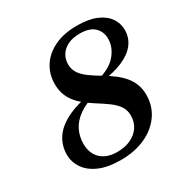

<svg xmlns="http://www.w3.org/2000/svg" viewBox="-163 -836 957 986"><g transform="rotate(-30 316.0 -342.5)"><path d="M392 -385 381.5 -403.5Q456.5 -423.5 493 -466.5Q529.5 -509.5 529.5 -560.5Q529.5 -601.5 501.8 -628.5Q474 -655.5 415.5 -655.5Q374.5 -655.5 345.2 -641.5Q316 -627.5 300.8 -603.2Q285.5 -579 285.5 -548.5Q285.5 -518.5 300.5 -495.5Q315.5 -472.5 343.8 -451.8Q372 -431 412.5 -407.5Q442.5 -389.5 468.8 -369.5Q495 -349.5 514.2 -326.8Q533.5 -304 544.5 -275.8Q555.5 -247.5 555.5 -213Q555.5 -147 520.2 -96Q485 -45 422 -16Q359 13 276 13Q199 13 148.5 -9.2Q98 -31.5 73 -68.8Q48 -106 48 -150.5Q48 -200.5 74.5 -243Q101 -285.5 161.2 -316.8Q221.5 -348 321.5 -363L331 -346Q265.5 -329 225.5 -300.2Q185.5 -271.5 167.5 -234.5Q149.5 -197.5 149.5 -154.5Q149.5 -117.5 164.8 -90Q180 -62.5 209.2 -47.2Q238.5 -32 280.5 -32Q326 -32 360.2 -48Q394.5 -64 414 -92.8Q433.5 -121.5 433.5 -160.5Q433.5 -191.5 417.8 -215.2Q402 -239 373 -260.5Q344 -282 304.5 -306.5Q275 -325 251.2 -344.8Q227.5 -364.5 210.5 -386.5Q193.5 -408.5 184.5 -435.2Q175.5 -462 175.5 -494Q175.5 -553.5 205.5 -599.5Q235.5 -645.5 291 -671.8Q346.5 -698 422.5 -698Q492 -698 537.2 -678.8Q582.5 -659.5 604.5 -627.2Q626.5 -595 626.5 -557Q626.5 -509.5 599 -474Q571.5 -438.5 519 -416.2Q466.5 -394 392 -385Z"/></g></svg>

Font: Newsreader 36pt
Style: Bold Italic
Weight: 700
Italic angle: -17°
Designer: Hugues Gentile
Foundry: Production Type
Version: Version 1.003